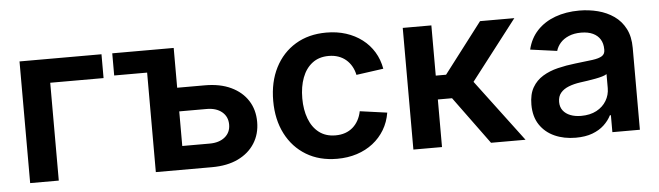

<svg xmlns="http://www.w3.org/2000/svg" viewBox="-41 -687 2891 842"><g transform="rotate(-5 1405.0 -266.0)"><path d="M423.8 -535.6V-430.7H189V0H63V-535.6Z M471.2 -438V-535.6H663.6V-438ZM704.1 -360.4H863.3Q930.7 -360.4 978.5 -337.6Q1026.4 -314.9 1052.2 -274.7Q1078.1 -234.4 1078.1 -180.7Q1078.1 -127.4 1052.2 -86.7Q1026.4 -45.9 978.5 -22.9Q930.7 0 863.3 0H616.2V-535.6H741.7V-104H862.3Q904.3 -104 929.4 -124.5Q954.6 -145 954.6 -179.7Q954.6 -214.8 929.4 -235.6Q904.3 -256.3 862.3 -256.3H704.1Z M1414.1 11.2Q1335.9 11.2 1278.1 -23.7Q1220.2 -58.6 1188.2 -121.1Q1156.2 -183.6 1156.2 -266.1Q1156.2 -349.1 1188.2 -411.9Q1220.2 -474.6 1278.1 -509.5Q1335.9 -544.4 1414.1 -544.4Q1460.9 -544.4 1500.5 -531.7Q1540 -519 1571 -495.4Q1602.1 -471.7 1622.1 -438.7Q1642.1 -405.8 1649.4 -364.7L1529.8 -348.1Q1525.4 -369.1 1515.6 -386.2Q1505.9 -403.3 1491.2 -415.8Q1476.6 -428.2 1457.5 -434.8Q1438.5 -441.4 1415.5 -441.4Q1372.6 -441.4 1343.3 -418.9Q1314 -396.5 1299.1 -356.9Q1284.2 -317.4 1284.2 -266.1Q1284.2 -215.8 1299.1 -176.3Q1314 -136.7 1343.3 -114.3Q1372.6 -91.8 1415.5 -91.8Q1439 -91.8 1458 -98.4Q1477.1 -105 1491.7 -117.7Q1506.3 -130.4 1516.1 -148.2Q1525.9 -166 1530.3 -188L1649.9 -171.4Q1643.1 -129.9 1623 -96.4Q1603 -63 1572 -38.8Q1541 -14.6 1501 -1.7Q1460.9 11.2 1414.1 11.2Z M1750 0V-535.6H1876V-314.5H1921.4L2090.3 -535.6H2241.2L2038.6 -272.9L2243.7 0H2091.8L1938.5 -209.5H1876V0Z M2464.4 10.3Q2412.6 10.3 2371.6 -8.1Q2330.6 -26.4 2306.6 -62.3Q2282.7 -98.1 2282.7 -150.9Q2282.7 -196.8 2299.8 -226.3Q2316.9 -255.9 2346.2 -273.7Q2375.5 -291.5 2412.6 -300.5Q2449.7 -309.6 2489.3 -314Q2537.1 -319.3 2566.2 -323.2Q2595.2 -327.1 2608.6 -335.7Q2622.1 -344.2 2622.1 -362.3V-365.2Q2622.1 -390.6 2611.1 -408.7Q2600.1 -426.8 2578.9 -436.8Q2557.6 -446.8 2526.9 -446.8Q2496.1 -446.8 2472.9 -437Q2449.7 -427.2 2435.5 -411.1Q2421.4 -395 2416 -376L2298.3 -392.1Q2310.1 -441.4 2341.8 -475.1Q2373.5 -508.8 2421.1 -526.4Q2468.8 -543.9 2527.3 -543.9Q2569.8 -543.9 2609.4 -533.7Q2648.9 -523.4 2679.9 -501.7Q2710.9 -480 2729 -445.1Q2747.1 -410.2 2747.1 -360.4V0H2626V-74.7H2621.6Q2609.9 -51.3 2589.1 -32Q2568.4 -12.7 2537.6 -1.2Q2506.8 10.3 2464.4 10.3ZM2496.1 -83Q2535.6 -83 2564 -98.1Q2592.3 -113.3 2607.4 -138.7Q2622.6 -164.1 2622.6 -194.3V-255.9Q2616.7 -251.5 2603 -247.3Q2589.4 -243.2 2572 -240Q2554.7 -236.8 2536.9 -234.1Q2519 -231.4 2504.4 -229.5Q2476.6 -225.6 2453.9 -216.8Q2431.2 -208 2418 -192.4Q2404.8 -176.8 2404.8 -152.3Q2404.8 -129.9 2416.5 -114.5Q2428.2 -99.1 2448.7 -91.1Q2469.2 -83 2496.1 -83Z"/></g></svg>

Font: Inter 20pt SemiBold
Style: Regular
Weight: 600
Version: Version 4.001;git-66647c0bb